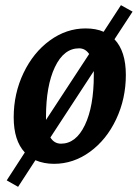

<svg xmlns="http://www.w3.org/2000/svg" viewBox="-20 -621 541 743"><path d="M423 -469Q467 -423 467 -331Q467 -239 429.5 -159.5Q392 -80 328 -33.5Q264 13 189 13Q150 13 117 -1L50 102L6 77L76 -31Q33 -77 33 -167Q33 -259 71 -338.5Q109 -418 173 -464.5Q237 -511 311 -511Q352 -511 381 -498L448 -601L493 -576ZM343 -330V-346L175 -89Q190 -65 216 -65Q274 -65 308.5 -137Q343 -209 343 -330ZM158 -157 325 -412Q310 -434 286 -434Q227 -434 192.5 -361.5Q158 -289 158 -168Z"/></svg>

Font: Andada Pro
Style: Bold Italic
Weight: 700
Italic angle: -7°
Designer: Carolina Giovagnoli
Foundry: Huerta Tipografica
Version: Version 3.005; ttfautohint (v1.8.4)